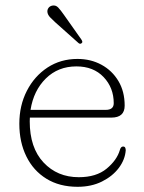

<svg xmlns="http://www.w3.org/2000/svg" viewBox="-20 -690 539 720"><path d="M447.5 -294Q447.5 -249 397.5 -249H92Q91.5 -242 91.5 -235Q91.5 -136 143.2 -80.8Q195 -25.5 275.5 -25.5Q341 -25.5 379.8 -57.5Q418.5 -89.5 429.5 -127.5Q433 -140.5 441.5 -140.5Q447.5 -140.5 449.5 -136.2Q451.5 -132 451.5 -126.5Q449 -91.5 425.5 -60.2Q402 -29 362.2 -9.2Q322.5 10.5 271 10.5Q203 10.5 154 -19.8Q105 -50 78.8 -103.5Q52.5 -157 52.5 -226Q52.5 -294.5 80.8 -349.5Q109 -404.5 158.2 -436.8Q207.5 -469 270.5 -469Q320.5 -469 360.5 -447.2Q400.5 -425.5 424 -386.2Q447.5 -347 447.5 -294ZM266.5 -441Q198 -441 152 -395.8Q106 -350.5 94.5 -278H376.5Q406.5 -278 406.5 -303Q406.5 -361 368.5 -401Q330.5 -441 266.5 -441ZM220 -634 285 -542Q287.5 -538.5 288.5 -534.5Q289.5 -530.5 286 -528Q280.5 -523.5 274.5 -528.5L186.5 -607Q176 -616.5 167.8 -625.2Q159.5 -634 158 -643.5Q156.5 -652.5 161.5 -659.8Q166.5 -667 176 -669Q189 -671.5 198.2 -661.8Q207.5 -652 220 -634Z"/></svg>

Font: Fraunces 9pt S100 Thin
Style: Regular
Weight: 100
Version: Version 1.000; ttfautohint (v1.8.3)